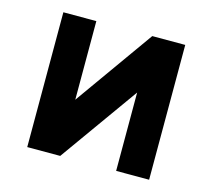

<svg xmlns="http://www.w3.org/2000/svg" viewBox="-80 -607 778 703"><g transform="rotate(15 309.0 -255.5)"><path d="M78 0V-511H203V-213L415 -511H540V0H415V-297L203 0Z"/></g></svg>

Font: Undotted
Style: Bold
Weight: 700
Designer: Delve Withrington, Dave Bailey, Thomas Jockin
Foundry: Delve Fonts LLC
Version: Version 4.000